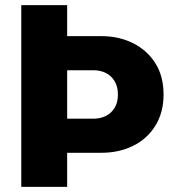

<svg xmlns="http://www.w3.org/2000/svg" viewBox="-20 -729 680 749"><path d="M205 -133V-266H345Q371 -266 392.5 -276.5Q414 -287 427 -308Q440 -329 440 -360Q440 -391 427 -412.5Q414 -434 392.5 -444.5Q371 -455 345 -455H205V-588H376Q444 -588 499 -560.5Q554 -533 586 -482.5Q618 -432 618 -360Q618 -290 586 -238.5Q554 -187 499 -160Q444 -133 376 -133ZM63 0V-709H242V0Z"/></svg>

Font: Outfit ExtraBold
Style: Regular
Weight: 800
Designer: Rodrigo Fuenzalida
Foundry: fragTYPE
Version: Version 1.100;gftools[0.9.27]